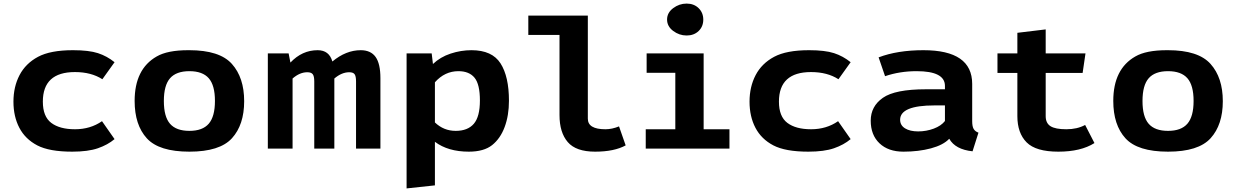

<svg xmlns="http://www.w3.org/2000/svg" viewBox="-20 -829 6903 1071"><path d="M387 -549Q476 -549 526.5 -532.5Q577 -516 619 -482L551 -387Q489 -427 398 -427Q219 -427 219 -262Q219 -179 266 -143.5Q313 -108 398.5 -108Q484 -108 549 -153L619 -53Q581 -21 526 -2Q471 17 383 17Q255 17 188 -18Q121 -53 88 -116Q55 -179 55 -262Q55 -345 89 -410Q123 -475 192 -512Q261 -549 387 -549Z M731 -266Q731 -444 854 -514Q914 -549 1030 -549Q1033 -549 1036 -549Q1205 -549 1273.5 -472.5Q1342 -396 1342 -264.5Q1342 -133 1274 -58Q1206 17 1036.5 17Q867 17 799 -57.5Q731 -132 731 -266ZM928.5 -392.5Q894 -353 894 -265.5Q894 -178 928.5 -138.5Q963 -99 1036.5 -99Q1110 -99 1144.5 -139Q1179 -179 1179 -266Q1179 -353 1144.5 -392.5Q1110 -432 1036.5 -432Q963 -432 928.5 -392.5Z M1474 0V-531H1590L1600 -480Q1665 -549 1752 -549Q1816 -549 1834 -486Q1910 -549 1992 -549Q2048 -549 2075 -511.5Q2102 -474 2102 -393V0H1966V-375Q1966 -404 1958 -415Q1950 -426 1928 -426Q1886 -426 1845 -391V0H1733V-375Q1733 -404 1724.5 -415Q1716 -426 1694 -426Q1652 -426 1612 -391V0Z M2248 222V-531H2388L2395 -472Q2436 -511 2493.5 -530Q2551 -549 2610 -549Q2725 -549 2772 -475.5Q2819 -402 2819 -267Q2819 -185 2795 -120.5Q2771 -56 2725 -19.5Q2679 17 2595 17Q2479 17 2406 -38V205ZM2406 -146Q2455 -99 2522 -99Q2589 -99 2623 -138.5Q2657 -178 2657 -268.5Q2657 -359 2627 -395.5Q2597 -432 2537 -432Q2461 -432 2406 -370Z M2927 -634V-742H3259V-167Q3259 -108 3357 -108Q3394 -108 3433 -124L3470 -18Q3406 17 3299.5 17Q3193 17 3147 -36.5Q3101 -90 3101 -187V-634Z M3582 0V-108H3747V-423H3587V-531H3905V-108H4049V0ZM3735 -656.5Q3701 -682 3701 -720Q3701 -758 3735 -783.5Q3769 -809 3810 -809Q3851 -809 3877 -783.5Q3903 -758 3903 -719.5Q3903 -681 3877 -656Q3851 -631 3810 -631Q3769 -631 3735 -656.5Z M4493 -549Q4582 -549 4632.5 -532.5Q4683 -516 4725 -482L4657 -387Q4595 -427 4504 -427Q4325 -427 4325 -262Q4325 -179 4372 -143.5Q4419 -108 4504.5 -108Q4590 -108 4655 -153L4725 -53Q4687 -21 4632 -2Q4577 17 4489 17Q4361 17 4294 -18Q4227 -53 4194 -116Q4161 -179 4161 -262Q4161 -345 4195 -410Q4229 -475 4298 -512Q4367 -549 4493 -549Z M5145 -331H5251V-350Q5251 -432 5093 -432Q4999 -432 4917 -404L4881 -509Q4986 -549 5131 -549Q5403 -549 5403 -361V-153Q5403 -124 5411 -110Q5419 -96 5438 -89L5405 15Q5309 5 5275 -55Q5242 -20 5173 -1.5Q5104 17 5019.5 17Q4935 17 4886 -29.5Q4837 -76 4837 -156Q4837 -236 4905 -283.5Q4973 -331 5145 -331ZM5001 -161Q5001 -130 5028.5 -113Q5056 -96 5101.5 -96Q5147 -96 5188.5 -111.5Q5230 -127 5251 -154V-241H5193Q5001 -241 5001 -161Z M5544 -422V-531H5655V-646L5813 -665V-531H6035L6019 -422H5813V-181Q5813 -142 5840 -125Q5867 -108 5928 -108Q5989 -108 6033 -132L6085 -31Q6009 17 5883.5 17Q5758 17 5706.5 -35Q5655 -87 5655 -181V-422Z M6190 -266Q6190 -444 6313 -514Q6373 -549 6489 -549Q6492 -549 6495 -549Q6664 -549 6732.5 -472.5Q6801 -396 6801 -264.5Q6801 -133 6733 -58Q6665 17 6495.5 17Q6326 17 6258 -57.5Q6190 -132 6190 -266ZM6387.5 -392.5Q6353 -353 6353 -265.5Q6353 -178 6387.5 -138.5Q6422 -99 6495.5 -99Q6569 -99 6603.5 -139Q6638 -179 6638 -266Q6638 -353 6603.5 -392.5Q6569 -432 6495.5 -432Q6422 -432 6387.5 -392.5Z"/></svg>

Font: Fix15 Mono
Style: Bold
Weight: 700
Designer: Carrois Corporate & Edenspiekermann AG
Foundry: Carrois Corporate GbR & Edenspiekermann AG
Version: Version 3.206